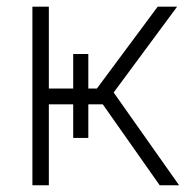

<svg xmlns="http://www.w3.org/2000/svg" viewBox="-20 -550 567 570"><path d="M76.2 -530.3H125V-287.1H197.3V-389.6H242.2V-287.1H267.6L448.2 -530.3H505.9L317.4 -275.4L511.7 0H454.1L285.2 -240.2H242.2V-140.6H197.3V-240.2H125V0H76.2Z"/></svg>

Font: Pretendard JP ExtraLight
Style: Regular
Weight: 200
Designer: Base glyphs from Inter by Rasmus Andersson; Hangeul glyphs from Noto Sans CJK(Source Han Sans) by Jang Soo-young and Kan
Foundry: Kil Hyung-jin
Version: Version 1.309